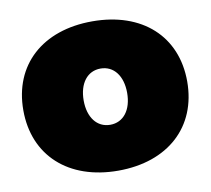

<svg xmlns="http://www.w3.org/2000/svg" viewBox="-67 -630 782 713"><g transform="rotate(-10 324.0 -273.5)"><path d="M324 -555C136 -555 15 -445 15 -274C15 -103 136 8 324 8C512 8 633 -103 633 -274C633 -445 512 -555 324 -555ZM324 -377C374 -377 406 -335 406 -271C406 -207 374 -165 324 -165C274 -165 242 -207 242 -271C242 -335 274 -377 324 -377Z"/></g></svg>

Font: Montserrat-Arabic Black
Style: Regular
Weight: 900
Designer: Mohamed Gaber
Foundry: Kief Type Foundry
Version: Version 5.008;PS 005.008;hotconv 1.0.88;makeotf.lib2.5.64775